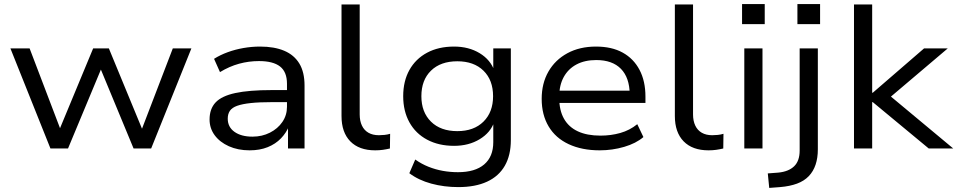

<svg xmlns="http://www.w3.org/2000/svg" viewBox="-20 -727 4687 940"><path d="M227 0 31 -490H125L282 -78H265L436 -490H513L683 -78H668L826 -490H917L720 0H634L460 -420H488L313 0Z M1202 9Q1145 9 1100.5 -11Q1056 -31 1031 -65Q1006 -99 1006 -142Q1006 -194 1035.5 -225.5Q1065 -257 1132 -271.5Q1199 -286 1310 -286H1400V-227H1313Q1250 -227 1208 -222.5Q1166 -218 1141 -209Q1116 -200 1105.5 -184.5Q1095 -169 1095 -146Q1095 -105 1128 -81.5Q1161 -58 1216 -58Q1263 -58 1301.5 -77.5Q1340 -97 1362.5 -130Q1385 -163 1385 -204V-317Q1385 -375 1351 -401.5Q1317 -428 1248 -428Q1198 -428 1150.5 -415Q1103 -402 1057 -374L1028 -439Q1058 -458 1095 -471.5Q1132 -485 1172.5 -492Q1213 -499 1253 -499Q1323 -499 1371.5 -478.5Q1420 -458 1445.5 -416Q1471 -374 1471 -308V0H1390V-112H1396Q1382 -77 1355.5 -49.5Q1329 -22 1290.5 -6.5Q1252 9 1202 9Z M1817 9Q1738 9 1695 -35Q1652 -79 1652 -159V-705H1741V-167Q1741 -135 1752 -112Q1763 -89 1784 -77Q1805 -65 1835 -65Q1848 -65 1862.5 -66.5Q1877 -68 1890 -72L1889 0Q1872 4 1854.5 6.5Q1837 9 1817 9Z M2224 189Q2154 189 2091.5 172Q2029 155 1984 121L2013 54Q2044 76 2078 89.5Q2112 103 2148 109.5Q2184 116 2222 116Q2306 116 2350.5 78Q2395 40 2395 -31V-131H2400Q2382 -78 2328.5 -45.5Q2275 -13 2203 -13Q2128 -13 2071.5 -43Q2015 -73 1984.5 -128Q1954 -183 1954 -256Q1954 -330 1984.5 -384.5Q2015 -439 2071 -469Q2127 -499 2203 -499Q2275 -499 2328.5 -466.5Q2382 -434 2401 -379H2395V-490H2481V-41Q2481 33 2451.5 84.5Q2422 136 2364.5 162.5Q2307 189 2224 189ZM2219 -85Q2300 -85 2347 -131.5Q2394 -178 2394 -256Q2394 -335 2347 -381Q2300 -427 2219 -427Q2137 -427 2090 -381Q2043 -335 2043 -256Q2043 -178 2090 -131.5Q2137 -85 2219 -85Z M2916 9Q2829 9 2764.5 -21Q2700 -51 2666 -108Q2632 -165 2632 -243Q2632 -319 2665 -376.5Q2698 -434 2758 -466.5Q2818 -499 2898 -499Q2975 -499 3028.5 -469.5Q3082 -440 3111 -385Q3140 -330 3140 -254V-223H2698V-283H3083L3063 -266Q3062 -347 3020 -390Q2978 -433 2899 -433Q2843 -433 2802.5 -411.5Q2762 -390 2740 -350Q2718 -310 2718 -255V-246Q2718 -187 2741 -146Q2764 -105 2809 -84Q2854 -63 2920 -63Q2971 -63 3017 -76Q3063 -89 3100 -119L3130 -56Q3094 -25 3036 -8Q2978 9 2916 9Z M3449 9Q3370 9 3327 -35Q3284 -79 3284 -159V-705H3373V-167Q3373 -135 3384 -112Q3395 -89 3416 -77Q3437 -65 3467 -65Q3480 -65 3494.5 -66.5Q3509 -68 3522 -72L3521 0Q3504 4 3486.5 6.5Q3469 9 3449 9Z M3613 -609V-707H3724V-609ZM3624 0V-490H3713V0Z M3884 -609V-707H3995V-609ZM3746 193 3739 122 3791 118Q3841 113 3868 87Q3895 61 3895 10V-490H3984V4Q3984 46 3973 79Q3962 112 3939.5 135.5Q3917 159 3882 172Q3847 185 3799 189Z M4161 0V-705H4250V-273H4253L4504 -490H4620L4317 -233L4318 -274L4647 0H4527L4253 -227H4250V0Z"/></svg>

Font: Nunito Sans 10pt SemiExpanded
Style: Regular
Weight: 400
Width: 6
Designer: Vernon Adams
Foundry: Vernon Adams
Version: Version 3.101;gftools[0.9.27]